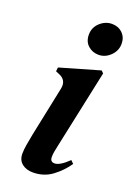

<svg xmlns="http://www.w3.org/2000/svg" viewBox="-139 -752 567 820"><g transform="rotate(20 145.0 -342.0)"><path d="M213 -554Q185 -554 165 -572Q145 -590 145 -621Q145 -654 169 -676Q193 -698 223 -698Q252 -698 271 -679.5Q290 -661 290 -632Q290 -600 266.5 -577Q243 -554 213 -554ZM121 14Q91 14 71.5 -1.5Q52 -17 52 -47Q52 -64 56 -88Q60 -112 65 -137L112 -363Q121 -405 81 -420L67 -426L69 -444L249 -496L259 -486L183 -129Q179 -112 177 -99.5Q175 -87 175 -76Q175 -54 195 -54Q219 -54 258 -92L271 -79Q246 -42 208.5 -14Q171 14 121 14Z"/></g></svg>

Font: DeepMind Serif Text
Style: Italic
Weight: 400
Italic angle: -12°
Designer: Frank Grießhammer / Modifications: Colophon Foundry
Foundry: Colophon Foundry
Version: Version 5.003; ttfautohint (v1.8.2)